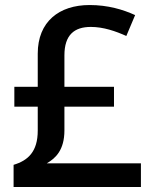

<svg xmlns="http://www.w3.org/2000/svg" viewBox="-20 -743 612 763"><path d="M336 -723C215 -723 130 -657 130 -530V-398H37V-319H130V-224C130 -140 91 -105 34 -88V0H540V-94H166C201 -114 236 -147 236 -225V-319H433V-398H236V-523C236 -604 275 -636 341 -636C391 -636 440 -619 482 -600L517 -683C469 -705 409 -723 336 -723Z"/></svg>

Font: Noto Sans Arabic UI Md
Style: Regular
Weight: 500
Designer: Monotype Design Team, Nadine Chahine and Nizar Qandah
Foundry: Monotype Imaging Inc.
Version: Version 2.010